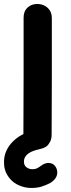

<svg xmlns="http://www.w3.org/2000/svg" viewBox="-41 -733 352 952"><path d="M215 -65Q216 -160 216 -355Q216 -452 216 -524Q216 -596 216 -643Q216 -670 202 -687Q188 -704 167 -710Q146 -716 125 -711Q104 -706 90 -689.5Q76 -673 76 -645Q76 -598 76 -525.5Q76 -453 76 -356Q76 -161 75 -67Q75 -40 89 -23Q103 -6 124 0Q145 6 166 1Q187 -4 201 -20.5Q215 -37 215 -65ZM114 199Q143 199 164 192.5Q185 186 207 175Q243 153 243 122Q243 104 231.5 89.5Q220 75 199 75Q180 75 161 90Q150 98 141.5 102Q133 106 120 106Q103 106 91 97Q79 88 78 73Q75 43 106 24Q123 14 150 8Q157 6 165 4Q172 2 179 -1Q197 -9 205 -27Q213 -45 202 -63Q184 -92 129 -85Q100 -82 68.5 -65Q37 -48 15 -23Q-23 21 -21 75Q-21 120 10 155Q27 175 55.5 187Q84 199 114 199Z"/></svg>

Font: Balsamiq Sans
Style: Bold
Weight: 700
Designer: Michael Angeles
Foundry: Balsamiq SRL
Version: Version 1.020; ttfautohint (v1.8.4.7-5d5b);gftools[0.9.26]